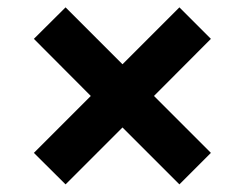

<svg xmlns="http://www.w3.org/2000/svg" viewBox="-20 -584 649 509"><path d="M69.8 -178.7 220.7 -329.6 69.8 -481 153.8 -564.5 304.7 -413.6 455.6 -564.5 539.1 -481 388.2 -329.6 539.1 -178.7 455.6 -95.2 304.7 -246.1 153.8 -95.2Z"/></svg>

Font: Goblin One
Style: Regular
Weight: 400
Designer: Riccardo De Franceschi
Foundry: Sorkin Type Co.
Version: Version 1.001